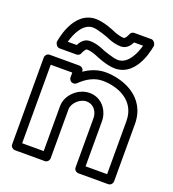

<svg xmlns="http://www.w3.org/2000/svg" viewBox="-149 -925 959 1064"><g transform="rotate(20 330.5 -393.5)"><path d="M586.7 -784.4C584.5 -798.4 573.1 -812 561 -812H460C449.2 -812 439 -804.6 436 -793.9C433.8 -786.8 422 -766 415 -766C385.8 -766 349.7 -782.6 349.7 -782.6C349.4 -782.7 348.9 -782.9 348.6 -783.1C347.7 -783.5 283 -812 235 -812C97 -812 73.3 -617.6 73.3 -617.6C75.5 -603.6 86.9 -590 99 -590H200C210.8 -590 221 -597.4 224 -608.1C226.2 -615.2 238 -636 245 -636C274.2 -636 310.3 -619.4 310.3 -619.4C310.6 -619.3 311.1 -619.1 311.4 -618.9C312.3 -618.5 377 -590 425 -590C563 -590 586.7 -784.4 586.7 -784.4ZM331 -664.9C325.2 -667.6 286.1 -686 245 -686C207.6 -686 189.7 -653.4 183.1 -640H130.1C144.3 -691.7 177.1 -762 235 -762C263.4 -762 324.7 -738.8 329 -737.1C334.8 -734.4 373.9 -716 415 -716C452.4 -716 470.3 -748.6 476.9 -762H529.9C515.7 -710.3 482.9 -640 425 -640C396.6 -640 335.3 -663.2 331 -664.9ZM262 0V-290C262 -325.3 302.5 -365 342 -365C382.2 -365 409 -330.7 409 -290V0C409 15.1 423.3 25 434 25H611C626.1 25 636 10.7 636 0V-338C636 -501.7 484.9 -553 386 -553C339.8 -553 297.8 -535.9 262 -511V-513C262 -528.1 247.7 -538 237 -538H60C44.9 -538 35 -523.7 35 -513V0C35 15.1 49.3 25 60 25H237C252.1 25 262 10.7 262 0ZM212 -25H85V-488H212V-459C212 -448.3 221.9 -434 237 -434H239C244.5 -434 251.9 -436.5 256.7 -441.3C293.7 -478.3 338.9 -503 386 -503C475.1 -503 586 -460.3 586 -338V-25H459V-290C459 -351.3 415.8 -415 342 -415C275.5 -415 212 -356.7 212 -290Z"/></g></svg>

Font: Hussar Techniczny
Style: Bold 
Weight: 700
Foundry: Cannot Into Space Fonts
Version: Version 0.77